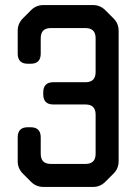

<svg xmlns="http://www.w3.org/2000/svg" viewBox="-20 -730 539 759"><path d="M103 -11Q123 9 152 9H347Q376 9 396 -11L429 -44Q449 -64 449 -93V-608Q449 -637 429 -657L396 -690Q376 -710 347 -710H152Q123 -710 103 -690L70 -657Q50 -637 50 -608V-518Q50 -478 90 -478H101Q141 -478 141 -518V-579Q141 -619 181 -619H318Q358 -619 358 -579V-445Q358 -405 318 -405H191Q151 -405 151 -365V-357Q151 -317 191 -317H318Q358 -317 358 -277V-122Q358 -82 318 -82H181Q141 -82 141 -122V-187Q141 -227 101 -227H90Q50 -227 50 -187V-93Q50 -64 70 -44Z"/></svg>

Font: WDXL Lubrifont TC
Style: Regular
Weight: 400
Designer: [WDXL Lubrifont] Copyright 2020-2022 (c) NightFurySL2001, Skr-ZERO; [ZCOOL QingKe HuangYou] Copyright 2018-2022 (c) The 
Version: Version 2.001;hotconv 1.1.1;makeotfexe 2.6.0